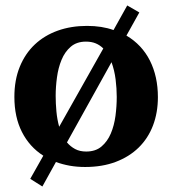

<svg xmlns="http://www.w3.org/2000/svg" viewBox="-20 -594 624 697"><path d="M403.8 -242.2Q403.8 -272.5 399.7 -305.7Q395.5 -338.9 384.8 -368.2L223.1 -77.1Q235.8 -62 252.7 -53Q269.5 -43.9 293 -43.9Q327.1 -43.9 348.6 -62.3Q370.1 -80.6 382.3 -109.4Q394.5 -138.2 399.2 -173.3Q403.8 -208.5 403.8 -242.2ZM355 -418Q342.8 -430.2 327.6 -436.5Q312.5 -442.9 292 -442.9Q258.3 -442.9 236.8 -424.3Q215.3 -405.8 203.4 -376.7Q191.4 -347.7 186.8 -313Q182.1 -278.3 182.1 -246.1Q182.1 -218.8 184.8 -189.5Q187.5 -160.2 194.8 -133.8ZM553.2 -241.2Q553.2 -185.1 535.4 -138.4Q517.6 -91.8 483.4 -58.3Q449.2 -24.9 400.1 -6.3Q351.1 12.2 289.1 12.2Q259.8 12.2 233.4 7.6Q207 2.9 183.1 -5.9L133.8 83L89.8 55.2L137.2 -28.8Q86.9 -61 59.6 -115Q32.2 -168.9 32.2 -242.2Q32.2 -303.7 51.8 -351.6Q71.3 -399.4 106.2 -432.4Q141.1 -465.3 189.5 -482.7Q237.8 -500 295.9 -500Q350.1 -500 392.1 -484.9L441.9 -574.2L485.8 -548.8L439 -464.8Q495.1 -431.6 524.2 -374Q553.2 -316.4 553.2 -241.2Z"/></svg>

Font: Charis SIL Phon
Style: Bold
Weight: 700
Foundry: SIL International
Version: Version 5.000